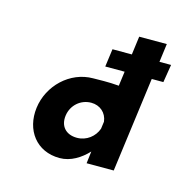

<svg xmlns="http://www.w3.org/2000/svg" viewBox="-56 -325 375 383"><g transform="rotate(15 132.0 -133.5)"><path d="M208 0 234 -196H258L264 -233H240L245 -271H188L183 -233H143L138 -196H178L174 -166C152 -168 131 -167 121 -167C73 -167 33 -128 27 -81C21 -34 49 4 97 4C120 4 140 -9 155 -25L152 0ZM87 -81C90 -103 108 -119 130 -119C148 -119 162 -107 164 -89L162 -74C156 -57 140 -44 120 -44C97 -44 84 -59 87 -81Z"/></g></svg>

Font: Hussar Tani
Style: DwaKurs
Weight: 700
Foundry: Cannot Into Space Fonts
Version: Version 0.92